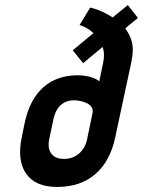

<svg xmlns="http://www.w3.org/2000/svg" viewBox="-20 -731 566 760"><path d="M426 -662Q406 -675 383 -685.5Q360 -696 337 -701L295 -632Q295 -632 303.5 -629Q312 -626 324.5 -619Q337 -612 350 -600L268 -532L309 -481L386 -545Q391 -532 391.5 -516Q392 -500 388 -481L373 -409Q366 -415 356.5 -419.5Q347 -424 335.5 -427Q324 -430 312 -431.5Q300 -433 288 -433Q205 -433 151.5 -385.5Q98 -338 78 -246L66 -187Q47 -96 83.5 -43.5Q120 9 206 9Q298 9 357 -41.5Q416 -92 436 -187L499 -481Q505 -510 505.5 -531.5Q506 -553 499.5 -573.5Q493 -594 476 -619L526 -660L486 -711ZM233 -102Q209 -102 194.5 -112Q180 -122 175 -139.5Q170 -157 175 -181L192 -261Q197 -284 208 -300.5Q219 -317 235.5 -325.5Q252 -334 273 -334Q285 -334 299 -331Q313 -328 325 -322Q337 -316 343 -306Q349 -296 346 -282L325 -181Q320 -156 307 -138.5Q294 -121 275.5 -111.5Q257 -102 233 -102Z"/></svg>

Font: Advent Pro
Style: Bold Italic
Weight: 700
Italic angle: -12°
Designer: VivaRado, Andreas Kalpakidis
Foundry: VivaRado, Andreas Kalpakidis
Version: Version 3.000